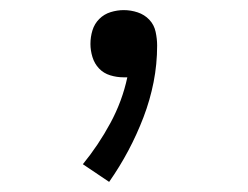

<svg xmlns="http://www.w3.org/2000/svg" viewBox="-20 -145 490 380"><path d="M196 215 144 180Q175 142 198.5 98.5Q222 55 232 8H224Q211 8 198 4Q185 0 176 -9.5Q167 -19 163 -32Q159 -45 159 -58Q159 -72 163 -85Q167 -98 176.5 -107.5Q186 -117 199 -121Q212 -125 225 -125Q239 -125 252.5 -120.5Q266 -116 275.5 -106Q285 -96 288 -82Q291 -68 291 -55Q291 -18 284 17.5Q277 53 264 87Q251 121 234 153Q217 185 196 215Z"/></svg>

Font: Iosevka Aile Light
Style: Regular
Weight: 300
Designer: Belleve Invis
Foundry: Belleve Invis
Version: Version 27.3.5; ttfautohint (v1.8.4)